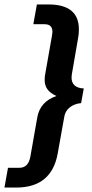

<svg xmlns="http://www.w3.org/2000/svg" viewBox="-55 -730 415 864"><path d="M-19 25H33Q73 25 82 -27L113 -203Q126 -273 199 -298Q172 -310 159 -327.5Q146 -345 146 -370Q146 -385 148 -394L179 -570Q181 -582 181 -586Q181 -621 146 -621H95L111 -710H163Q300 -710 300 -598Q300 -576 296 -556L268 -394Q267 -389 267 -380Q267 -358 281 -345.5Q295 -333 322 -332L310 -266Q279 -263 258.5 -246.5Q238 -230 234 -203L205 -41Q178 114 18 114H-35Z"/></svg>

Font: Sarabun SemiBold
Style: Italic
Weight: 600
Italic angle: -10°
Designer: Suppakit Chalermlarp | Katatrad Co.,Ltd.
Foundry: Cadson Demak Co.,Ltd.
Version: Version 1.000; ttfautohint (v1.6)